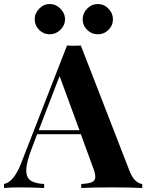

<svg xmlns="http://www.w3.org/2000/svg" viewBox="-35 -937 729 957"><path d="M674 -20V0Q614 -3 522 -3Q420 -3 370 0V-20Q408 -22 424 -29.5Q440 -37 440 -56Q440 -74 428 -104L368 -268H150L124 -199Q96 -127 96 -88Q96 -51 118.5 -36.5Q141 -22 185 -20V0Q117 -3 61 -3Q15 -3 -15 0V-20Q34 -29 71 -125L299 -710Q310 -709 334 -709Q358 -709 368 -710L611 -84Q624 -51 641 -36Q658 -21 674 -20ZM361 -288 262 -558 158 -288ZM289 -841Q289 -811 266 -788.5Q243 -766 213 -766Q182 -766 160 -788Q138 -810 138 -841Q138 -871 160.5 -894Q183 -917 213 -917Q243 -917 266 -894Q289 -871 289 -841ZM528 -841Q528 -810 505.5 -788Q483 -766 453 -766Q422 -766 399.5 -788Q377 -810 377 -841Q377 -871 399.5 -894Q422 -917 453 -917Q483 -917 505.5 -894Q528 -871 528 -841Z"/></svg>

Font: Playfair Display SC
Style: Bold
Weight: 700
Designer: Claus Eggers Sørensen
Foundry: Claus Eggers Sørensen
Version: Version 1.200; ttfautohint (v1.6)